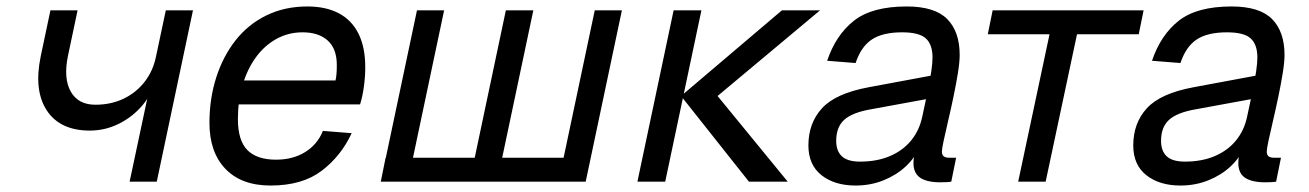

<svg xmlns="http://www.w3.org/2000/svg" viewBox="-20 -562 4050 594"><path d="M381 0 442 -287 460 -316Q451 -272 420.5 -236Q390 -200 347.5 -179Q305 -158 258 -158Q166 -158 125 -220Q84 -282 106 -388L136 -530H220L190 -388Q176 -319 199 -278.5Q222 -238 275 -238Q323 -238 362 -256.5Q401 -275 427.5 -309Q454 -343 463 -389L493 -530H577L465 0Z M817 12Q727 12 677.5 -39.5Q628 -91 628 -182Q628 -257 649 -322.5Q670 -388 709 -437.5Q748 -487 804.5 -514.5Q861 -542 931 -542Q988 -542 1028 -521Q1068 -500 1089 -458Q1110 -416 1110 -354Q1110 -326 1106 -295.5Q1102 -265 1094 -239H703L719 -313H1018Q1020 -322 1021 -333Q1022 -344 1022 -361Q1022 -411 994 -436.5Q966 -462 916 -462Q872 -462 835 -441.5Q798 -421 771.5 -384.5Q745 -348 730.5 -299Q716 -250 716 -194Q716 -127 745.5 -97.5Q775 -68 834 -68Q886 -68 924 -91.5Q962 -115 979 -157L1068 -150Q1035 -79 975 -33.5Q915 12 817 12Z M1158 0 1270 -530H1354L1242 0ZM1158 0 1173 -74H1807L1792 0ZM1433 0 1545 -530H1630L1518 0ZM1708 0 1820 -530H1904L1792 0Z M2297 0 2087 -265H2200L2417 0ZM1952 0 2064 -530H2150L2038 0ZM2087 -265 2399 -530H2517L2200 -265Z M2866 -259 2675 -224Q2617 -214 2592 -191.5Q2567 -169 2567 -126Q2567 -95 2584.5 -78.5Q2602 -62 2641 -62Q2693 -62 2733 -79Q2773 -96 2798.5 -127Q2824 -158 2833 -200Q2836 -215 2841.5 -239.5Q2847 -264 2852.5 -291.5Q2858 -319 2861.5 -343.5Q2865 -368 2865 -384Q2865 -424 2844.5 -443Q2824 -462 2771 -462Q2711 -462 2677.5 -440Q2644 -418 2627 -367L2539 -374Q2566 -454 2622 -498Q2678 -542 2785 -542Q2872 -542 2910.5 -503Q2949 -464 2949 -392Q2949 -370 2943.5 -336Q2938 -302 2930 -263.5Q2922 -225 2913.5 -189Q2905 -153 2899.5 -127Q2894 -101 2894 -93Q2894 -83 2899.5 -78.5Q2905 -74 2917 -74H2938L2923 0Q2918 1 2908.5 1.5Q2899 2 2889 2Q2848 2 2827 -12Q2806 -26 2806 -58Q2806 -69 2808.5 -82Q2811 -95 2815 -110L2825 -108Q2811 -74 2782 -47Q2753 -20 2713 -4Q2673 12 2627 12Q2562 12 2521.5 -20Q2481 -52 2481 -112Q2481 -181 2523 -227Q2565 -273 2667 -292L2882 -332Z M3130 0 3227 -456H3036L3051 -530H3518L3503 -456H3312L3215 0Z M3871 -259 3680 -224Q3622 -214 3597 -191.5Q3572 -169 3572 -126Q3572 -95 3589.5 -78.5Q3607 -62 3646 -62Q3698 -62 3738 -79Q3778 -96 3803.5 -127Q3829 -158 3838 -200Q3841 -215 3846.5 -239.5Q3852 -264 3857.5 -291.5Q3863 -319 3866.5 -343.5Q3870 -368 3870 -384Q3870 -424 3849.5 -443Q3829 -462 3776 -462Q3716 -462 3682.5 -440Q3649 -418 3632 -367L3544 -374Q3571 -454 3627 -498Q3683 -542 3790 -542Q3877 -542 3915.5 -503Q3954 -464 3954 -392Q3954 -370 3948.5 -336Q3943 -302 3935 -263.5Q3927 -225 3918.5 -189Q3910 -153 3904.5 -127Q3899 -101 3899 -93Q3899 -83 3904.5 -78.5Q3910 -74 3922 -74H3943L3928 0Q3923 1 3913.5 1.5Q3904 2 3894 2Q3853 2 3832 -12Q3811 -26 3811 -58Q3811 -69 3813.5 -82Q3816 -95 3820 -110L3830 -108Q3816 -74 3787 -47Q3758 -20 3718 -4Q3678 12 3632 12Q3567 12 3526.5 -20Q3486 -52 3486 -112Q3486 -181 3528 -227Q3570 -273 3672 -292L3887 -332Z"/></svg>

Font: Geist
Style: Italic
Weight: 400
Italic angle: -12°
Designer: Basement.studio, Andrés Briganti, Mateo Zaragoza
Foundry: Basement.studio, Vercel, Andrés Briganti, Guido Ferreyra, Mateo Zaragoza
Version: Version 1.500